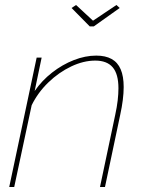

<svg xmlns="http://www.w3.org/2000/svg" viewBox="-20 -750 580 770"><path d="M127 -519H147L119 -385Q148 -427 189 -459Q230 -491 276 -509Q322 -527 366 -527Q403 -527 427.5 -513.5Q452 -500 464 -472Q476 -444 476 -401Q476 -377 472.5 -349Q469 -321 462 -289L401 0H381L442 -289Q449 -321 452 -347.5Q455 -374 455 -396Q455 -453 432 -480Q409 -507 362 -507Q315 -507 265.5 -483.5Q216 -460 174 -419.5Q132 -379 107 -328L37 0H17ZM267 -718 285 -730 353 -667 447 -730 460 -718 356 -644H340Z"/></svg>

Font: Raleway Thin
Style: Italic
Weight: 100
Italic angle: -12°
Designer: Matt McInerney, Pablo Impallari, Rodrigo Fuenzalida
Foundry: Matt McInerney, Pablo Impallari, Rodrigo Fuenzalida
Version: Version 4.026